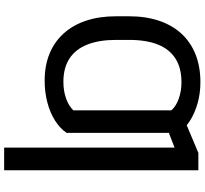

<svg xmlns="http://www.w3.org/2000/svg" viewBox="-50 -727 981 921"><g transform="rotate(90 440.5 -266.5)"><path d="M617.2 -384.3V-95.2Q595.7 -63.5 558.1 -39.8Q520.5 -16.1 471.4 -3.2Q422.4 9.8 366.7 9.8Q293.9 9.8 236.8 -13.9Q179.7 -37.6 139.6 -82.3Q99.6 -127 78.9 -189.9Q58.1 -252.9 58.1 -332V-390.1L171.4 -391.6V-332Q171.4 -252.9 193.1 -196.5Q214.8 -140.1 259.5 -110.1Q304.2 -80.1 372.6 -80.1Q416 -80.1 451.9 -92.8Q487.8 -105.5 509.3 -127.9V-384.3ZM617.2 -632.3V-349.1H509.3V-598.1Q488.3 -621.6 451.9 -634Q415.5 -646.5 374.5 -646.5Q306.2 -646.5 261 -617.7Q215.8 -588.9 193.6 -533.2Q171.4 -477.5 171.4 -395.5V-339.8H58.1V-395.5Q58.1 -475.6 79.6 -539.1Q101.1 -602.5 141.8 -646.7Q182.6 -690.9 241.2 -714.1Q299.8 -737.3 374 -737.3Q427.7 -737.3 475.3 -723.9Q522.9 -710.4 559.8 -686.8Q596.7 -663.1 617.2 -632.3ZM796.9 -727.5V204.1H688V-613.3L564.9 -565.9V-665L713.4 -727.5Z"/></g></svg>

Font: Inter Cardless
Style: Regular
Weight: 400
Designer: Rasmus Andersson
Foundry: rsms
Version: Version 4.001;git-9221beed3